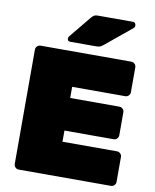

<svg xmlns="http://www.w3.org/2000/svg" viewBox="-98 -994 863 1068"><g transform="rotate(10 333.5 -460.0)"><path d="M82 0Q71 0 63 -8Q55 -16 55 -27V-673Q55 -684 63 -692Q71 -700 82 -700H595Q606 -700 614 -692Q622 -684 622 -673V-532Q622 -521 614 -513Q606 -505 595 -505H295V-442H573Q584 -442 592 -434Q600 -426 600 -415V-285Q600 -274 592 -266Q584 -258 573 -258H295V-195H603Q614 -195 622 -187Q630 -179 630 -168V-27Q630 -16 622 -8Q614 0 603 0ZM241 -750Q225 -750 225 -766Q225 -774 230 -779L330 -901Q341 -914 348.5 -917Q356 -920 367 -920H563Q582 -920 582 -900Q582 -893 577 -888L430 -767Q422 -760 413 -755Q404 -750 388 -750Z"/></g></svg>

Font: Rubik Light Black
Style: Regular
Weight: 900
Version: Version 2.104